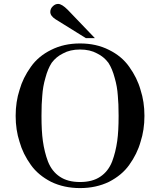

<svg xmlns="http://www.w3.org/2000/svg" viewBox="-20 -949 818 981"><path d="M80 -490Q97 -551 138 -608Q176 -662 241 -694Q306 -727 389 -727Q472 -727 537 -694Q602 -662 640 -608Q681 -551 698 -490Q718 -429 718 -357Q718 -285 698 -224Q681 -163 640 -106Q603 -54 537 -20Q471 12 389 12Q307 12 241 -20Q175 -54 138 -106Q97 -163 80 -224Q60 -285 60 -357Q60 -429 80 -490ZM586 -357Q586 -421 582 -460Q579 -507 566 -551Q554 -597 534 -628Q511 -659 476 -676Q440 -696 389 -696Q338 -696 302 -676Q267 -659 244 -628Q224 -597 212 -551Q199 -507 196 -460Q192 -421 192 -357Q192 -278 199 -229Q207 -172 225 -124Q245 -73 286 -46Q326 -19 389 -19Q452 -19 492 -46Q533 -73 553 -124Q571 -172 579 -229Q586 -278 586 -357ZM465 -754H419L263 -851Q237 -868 237 -888Q237 -905 250 -917Q262 -929 277 -929Q296 -929 326 -899Z"/></svg>

Font: Bailleul Roman
Style: Roman
Weight: 400
Version: Version 1